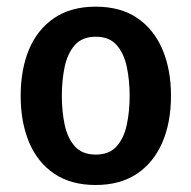

<svg xmlns="http://www.w3.org/2000/svg" viewBox="-20 -528 560 562"><path d="M480.5 -247.5Q480.5 -170 455.2 -111.2Q430 -52.5 381 -19.5Q332 13.5 260 13.5Q187.5 13.5 138.5 -19.8Q89.5 -53 65 -111.8Q40.5 -170.5 40.5 -247.5Q40.5 -325 65.2 -383.8Q90 -442.5 139 -475.5Q188 -508.5 260 -508.5Q333 -508.5 381.8 -475.2Q430.5 -442 455.5 -383.2Q480.5 -324.5 480.5 -247.5ZM161 -247.5Q161 -202.5 169.2 -163.2Q177.5 -124 199 -99.8Q220.5 -75.5 260.5 -75.5Q300 -75.5 321.5 -99.8Q343 -124 351.2 -163.2Q359.5 -202.5 359.5 -247.5Q359.5 -292.5 351.2 -332Q343 -371.5 321.5 -396Q300 -420.5 260.5 -420.5Q220.5 -420.5 199 -396Q177.5 -371.5 169.2 -332Q161 -292.5 161 -247.5Z"/></svg>

Font: Signika Medium
Style: Regular
Weight: 500
Designer: Anna Giedry
Foundry: Anna Giedry
Version: Version 2.000